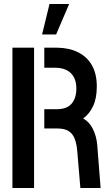

<svg xmlns="http://www.w3.org/2000/svg" viewBox="-20 -938 546 958"><path d="M190 -766 227 -918H325L260 -766ZM381 0 366 -178Q363 -219 353 -245Q343 -271 322.5 -284Q302 -297 265 -297H201V-393H262Q314 -393 337.5 -421Q361 -449 361 -496Q361 -546 333.5 -573Q306 -600 254 -600H201V-700H267Q326 -699 370 -677Q414 -655 438.5 -612.5Q463 -570 463 -506Q463 -448 444.5 -408.5Q426 -369 395 -347Q426 -330 443.5 -294.5Q461 -259 465 -217L482 0ZM42 0V-700H150V0Z"/></svg>

Font: Stick No Bills SemiBold
Style: Regular
Weight: 600
Designer: Kosala Senevirathne, Siva Puranthara, Lasantha Premarathna, Tharique Azeez
Foundry: mooniak
Version: Version 2.000